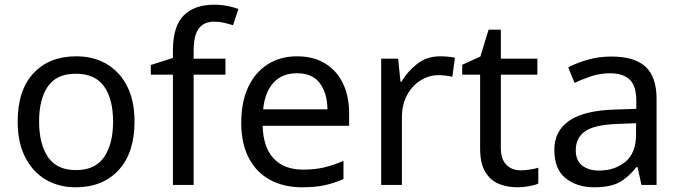

<svg xmlns="http://www.w3.org/2000/svg" viewBox="-20 -785 2888 815"><path d="M551 -269Q551 -136 483.5 -63Q416 10 301 10Q230 10 174.5 -22.5Q119 -55 87 -117.5Q55 -180 55 -269Q55 -402 122 -474Q189 -546 304 -546Q377 -546 432.5 -513.5Q488 -481 519.5 -419.5Q551 -358 551 -269ZM146 -269Q146 -174 183.5 -118.5Q221 -63 303 -63Q384 -63 422 -118.5Q460 -174 460 -269Q460 -364 422 -418Q384 -472 302 -472Q220 -472 183 -418Q146 -364 146 -269Z M937 -468H802V0H714V-468H620V-509L714 -539V-570Q714 -674 760 -719.5Q806 -765 888 -765Q920 -765 946.5 -759.5Q973 -754 992 -747L969 -678Q953 -683 932 -688Q911 -693 889 -693Q845 -693 823.5 -663.5Q802 -634 802 -571V-536H937Z M1241 -546Q1310 -546 1359.5 -516Q1409 -486 1435.5 -431.5Q1462 -377 1462 -304V-251H1095Q1097 -160 1141.5 -112.5Q1186 -65 1266 -65Q1317 -65 1356.5 -74.5Q1396 -84 1438 -102V-25Q1397 -7 1357 1.5Q1317 10 1262 10Q1186 10 1127.5 -21Q1069 -52 1036.5 -113.5Q1004 -175 1004 -264Q1004 -352 1033.5 -415Q1063 -478 1116.5 -512Q1170 -546 1241 -546ZM1240 -474Q1177 -474 1140.5 -433.5Q1104 -393 1097 -321H1370Q1369 -389 1338 -431.5Q1307 -474 1240 -474Z M1848 -546Q1863 -546 1880.5 -544.5Q1898 -543 1911 -540L1900 -459Q1887 -462 1871.5 -464Q1856 -466 1842 -466Q1801 -466 1765 -443.5Q1729 -421 1707.5 -380.5Q1686 -340 1686 -286V0H1598V-536H1670L1680 -438H1684Q1710 -482 1751 -514Q1792 -546 1848 -546Z M2190 -62Q2210 -62 2231 -65.5Q2252 -69 2265 -73V-6Q2251 1 2225 5.5Q2199 10 2175 10Q2133 10 2097.5 -4.5Q2062 -19 2040 -55Q2018 -91 2018 -156V-468H1942V-510L2019 -545L2054 -659H2106V-536H2261V-468H2106V-158Q2106 -109 2129.5 -85.5Q2153 -62 2190 -62Z M2575 -545Q2673 -545 2720 -502Q2767 -459 2767 -365V0H2703L2686 -76H2682Q2647 -32 2608.5 -11Q2570 10 2502 10Q2429 10 2381 -28.5Q2333 -67 2333 -149Q2333 -229 2396 -272.5Q2459 -316 2590 -320L2681 -323V-355Q2681 -422 2652 -448Q2623 -474 2570 -474Q2528 -474 2490 -461.5Q2452 -449 2419 -433L2392 -499Q2427 -518 2475 -531.5Q2523 -545 2575 -545ZM2601 -259Q2501 -255 2462.5 -227Q2424 -199 2424 -148Q2424 -103 2451.5 -82Q2479 -61 2522 -61Q2590 -61 2635 -98.5Q2680 -136 2680 -214V-262Z"/></svg>

Font: Noto Sans Avestan
Style: Regular
Weight: 400
Designer: Monotype Design Team
Foundry: Monotype Imaging Inc.
Version: Version 2.003; ttfautohint (v1.8.4.7-5d5b)